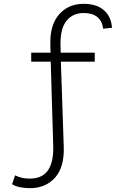

<svg xmlns="http://www.w3.org/2000/svg" viewBox="-20 -770 640 1003"><path d="M143 -495H244L243 -537Q240 -639 288.5 -694.5Q337 -750 417 -750Q485 -750 523 -716.5Q561 -683 565 -625L519 -620Q508 -702 417 -702Q361 -702 328.5 -662.5Q296 -623 296 -544L297 -495H475V-448H298L313 -5Q317 103 267.5 158Q218 213 137 213Q112 213 86.5 208.5Q61 204 43 192L59 146Q79 156 97.5 159.5Q116 163 135 163Q202 163 231.5 118.5Q261 74 258 -11L245 -448H143Z"/></svg>

Font: Livvic Light
Style: Regular
Weight: 300
Designer: Jacques Le Bailly, Baron von Fonthausen
Version: Version 1.001; ttfautohint (v1.8.2)